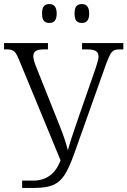

<svg xmlns="http://www.w3.org/2000/svg" viewBox="-20 -925 627 945"><path d="M187 -858Q187 -884 196 -894.5Q205 -905 223 -905Q259 -905 259 -858Q259 -812 223 -812Q205 -812 196 -822.5Q187 -833 187 -858ZM347 -858Q347 -884 356 -894.5Q365 -905 383 -905Q419 -905 419 -858Q419 -812 383 -812Q365 -812 356 -822.5Q347 -833 347 -858ZM89 -36H142Q241 -36 278 -136L74 -630Q61 -662 50 -672Q39 -682 12 -682H0V-713H216V-682H197Q168 -682 156 -674Q144 -666 144 -649Q144 -633 154 -606L270 -315Q301 -239 314 -185Q327 -234 364 -340L452 -593Q465 -632 465 -646Q465 -666 451.5 -674Q438 -682 406 -682H384V-713H587V-682H570Q551 -682 540.5 -676.5Q530 -671 523 -658Q516 -645 504 -615L344 -165Q319 -96 296.5 -62Q274 -28 240.5 -14Q207 0 149 0H89Z"/></svg>

Font: Noto Serif NarrowLight
Style: Regular
Weight: 300
Width: 4
Designer: Monotype Design Team
Foundry: Monotype Imaging Inc.
Version: Version 1.001